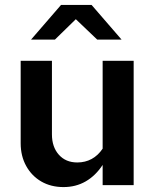

<svg xmlns="http://www.w3.org/2000/svg" viewBox="-20 -752 631 780"><path d="M238 8Q187 8 148 -14.5Q109 -37 86.5 -77.5Q64 -118 64 -170V-505H191V-206Q191 -155 219 -123.5Q247 -92 294 -92Q326 -92 352 -106Q378 -120 397 -148V-505H523V0H397V-82Q368 -38 328 -15Q288 8 238 8ZM375 -591 288 -674 203 -591H106L228 -732H352L474 -591Z"/></svg>

Font: Red Hat Text SemiBold
Style: Regular
Weight: 600
Designer: Pentagram, MCKL
Foundry: MCKL
Version: Version 1.030